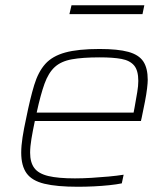

<svg xmlns="http://www.w3.org/2000/svg" viewBox="-20 -705 642 733"><path d="M277 8Q197 8 149.5 -3.5Q102 -15 81.5 -43.5Q61 -72 61 -122Q61 -148 66 -180.5Q71 -213 80 -254Q95 -329 110.5 -380Q126 -431 153 -461Q180 -491 229 -504.5Q278 -518 360 -518Q430 -518 470 -507Q510 -496 527 -470.5Q544 -445 544 -400Q544 -389 541.5 -367.5Q539 -346 533.5 -317.5Q528 -289 521 -256L518 -243H113Q105 -205 100 -175Q95 -145 95 -122Q95 -85 111 -63.5Q127 -42 164.5 -33Q202 -24 266 -24Q295 -24 328.5 -26Q362 -28 394.5 -31Q427 -34 452 -38L445 -5Q426 -1 397.5 2Q369 5 338 6.5Q307 8 277 8ZM120 -275H490L494 -296Q500 -330 504 -353.5Q508 -377 508 -396Q508 -436 492 -455Q476 -474 444 -480Q412 -486 361 -486Q295 -486 254 -478.5Q213 -471 189 -449Q165 -427 150 -385.5Q135 -344 120 -275ZM245 -651 253 -685H531L524 -651Z"/></svg>

Font: Saira SemiExpanded Thin
Style: Italic
Weight: 250
Width: 6
Italic angle: -12°
Designer: Hector Gatti with collaboration of the Omnibus-Type team
Foundry: Omnibus-Type
Version: Version 1.101